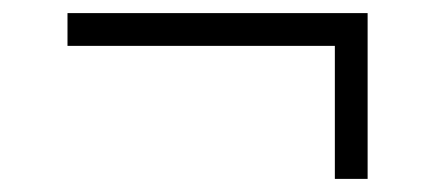

<svg xmlns="http://www.w3.org/2000/svg" viewBox="-20 -383 665 293"><path d="M491 -110V-313H83V-363H541V-110Z"/></svg>

Font: Libre Baskerville
Style: Regular
Weight: 400
Designer: Pablo Impallari, Rodrigo Fuenzalida
Foundry: Pablo Impallari, Rodrigo Fuenzalida
Version: Version 1.000